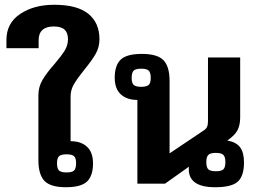

<svg xmlns="http://www.w3.org/2000/svg" viewBox="-20 -770 1074 805"><path d="M141 -99V-371Q141 -406 158.5 -435.5Q176 -465 208 -501Q237 -535 251 -557.5Q265 -580 265 -606Q265 -633 250.5 -646Q236 -659 205 -659Q174 -659 158 -644.5Q142 -630 142 -602V-568H7V-603Q7 -673 64.5 -711.5Q122 -750 207 -750Q304 -750 350.5 -712Q397 -674 397 -606Q397 -572 381 -544Q365 -516 333 -477Q304 -441 290 -417Q276 -393 276 -366V-178Q320 -178 345 -154.5Q370 -131 370 -85Q370 -33 345 -9Q320 15 256 15Q192 15 166.5 -11.5Q141 -38 141 -99ZM299 -86Q299 -107 290.5 -115Q282 -123 259 -123Q236 -123 227.5 -115Q219 -107 219 -86Q219 -63 227.5 -55Q236 -47 259 -47Q282 -47 290.5 -55Q299 -63 299 -86Z M772 -71 672 0H556V-351Q512 -351 486.5 -374.5Q461 -398 461 -444Q461 -496 486 -520Q511 -544 575 -544Q640 -544 665.5 -517.5Q691 -491 691 -430V-127L831 -221Q843 -228 847.5 -237Q852 -246 852 -261V-529H987V-278Q987 -245 975.5 -223.5Q964 -202 933 -181Q971 -174 987 -152Q1003 -130 1003 -89Q1003 -32 977 -8.5Q951 15 882 15Q764 15 772 -71ZM612 -443Q612 -466 603.5 -474Q595 -482 572 -482Q549 -482 540.5 -474Q532 -466 532 -443Q532 -422 540.5 -414Q549 -406 572 -406Q595 -406 603.5 -414Q612 -422 612 -443ZM925 -90Q925 -112 916.5 -120.5Q908 -129 885 -129Q862 -129 853.5 -120.5Q845 -112 845 -90Q845 -68 853.5 -60Q862 -52 885 -52Q908 -52 916.5 -60Q925 -68 925 -90Z"/></svg>

Font: Pridi Medium
Style: Regular
Weight: 500
Designer: Katatrad Team
Foundry: CadsonDemak
Version: Version 1.001